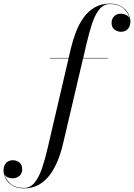

<svg xmlns="http://www.w3.org/2000/svg" viewBox="-224 -780 740 1060"><path d="M52 -460H155L167 -511.5Q178 -558 194.8 -602.2Q211.5 -646.5 237 -682Q262.5 -717.5 298.2 -738.8Q334 -760 382.5 -760Q423 -760 447.8 -744Q472.5 -728 484.2 -705.2Q496 -682.5 496 -661.5Q496 -634.5 481.5 -619.5Q467 -604.5 444 -604.5Q425.5 -604.5 408.8 -616.2Q392 -628 392 -654Q392 -676.5 406.5 -690.5Q421 -704.5 443.5 -704.5Q457 -704.5 471.2 -698.2Q485.5 -692 491.5 -678Q486 -706 460.2 -731.8Q434.5 -757.5 382.5 -757.5Q347.5 -757.5 324 -728Q300.5 -698.5 284.2 -649.2Q268 -600 254 -540L235.5 -460H372V-457.5H234.5L124.5 11.5Q114 57.5 96.8 101.8Q79.5 146 54 181.8Q28.5 217.5 -7.5 238.8Q-43.5 260 -92 260Q-132 260 -157 244Q-182 228 -193.2 205.2Q-204.5 182.5 -204.5 161.5Q-204.5 134.5 -190 119.5Q-175.5 104.5 -152.5 104.5Q-134 104.5 -117.8 116.2Q-101.5 128 -101.5 154Q-101.5 178.5 -117.5 191.5Q-133.5 204.5 -155.5 204.5Q-168 204.5 -180.8 199.2Q-193.5 194 -199.5 181Q-193.5 209 -167.5 233.2Q-141.5 257.5 -92 257.5Q-56.5 257.5 -32.8 228Q-9 198.5 7.8 149.2Q24.5 100 38.5 40L154.5 -457.5H52Z"/></svg>

Font: Bodoni* 72pt
Style: Italic
Weight: 400
Italic angle: -13°
Version: Version 2.3